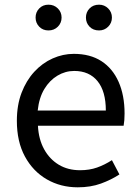

<svg xmlns="http://www.w3.org/2000/svg" viewBox="-20 -787 594 820"><path d="M312 13Q239 13 180 -21Q121 -55 86.5 -118.5Q52 -182 52 -271Q52 -338 72 -390.5Q92 -443 126.5 -480.5Q161 -518 205 -537.5Q249 -557 295 -557Q365 -557 413 -526Q461 -495 486.5 -437.5Q512 -380 512 -302Q512 -287 511 -274Q510 -261 508 -250H142Q145 -192 168.5 -149.5Q192 -107 231 -83.5Q270 -60 322 -60Q362 -60 394.5 -71.5Q427 -83 458 -103L490 -42Q455 -19 411 -3Q367 13 312 13ZM141 -315H432Q432 -397 396.5 -440.5Q361 -484 297 -484Q259 -484 225.5 -464Q192 -444 169.5 -407Q147 -370 141 -315ZM187 -657Q163 -657 147.5 -673Q132 -689 132 -712Q132 -735 147.5 -751Q163 -767 187 -767Q211 -767 227 -751Q243 -735 243 -712Q243 -689 227 -673Q211 -657 187 -657ZM403 -657Q378 -657 362.5 -673Q347 -689 347 -712Q347 -735 362.5 -751Q378 -767 403 -767Q426 -767 442 -751Q458 -735 458 -712Q458 -689 442 -673Q426 -657 403 -657Z"/></svg>

Font: Noto Sans TC
Style: Regular
Weight: 400
Designer: Ryoko NISHIZUKA  (kana, bopomofo & ideographs); Paul D. Hunt (Latin, Greek & Cyrillic); Sandoll Communications , Soo-you
Foundry: Adobe
Version: Version 2.004-H2;hotconv 1.0.118;makeotfexe 2.5.65603